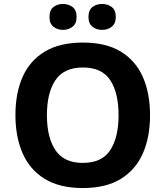

<svg xmlns="http://www.w3.org/2000/svg" viewBox="-20 -940 836 970"><path d="M738 -358Q738 -247 701.5 -164.5Q665 -82 590 -36Q515 10 398 10Q282 10 206.5 -36Q131 -82 94.5 -165Q58 -248 58 -359Q58 -470 94.5 -552Q131 -634 206.5 -679.5Q282 -725 399 -725Q515 -725 590 -679.5Q665 -634 701.5 -551.5Q738 -469 738 -358ZM217 -358Q217 -246 260 -181.5Q303 -117 398 -117Q495 -117 537 -181.5Q579 -246 579 -358Q579 -471 537 -535Q495 -599 399 -599Q303 -599 260 -535Q217 -471 217 -358ZM230 -854Q230 -889 250 -904.5Q270 -920 298 -920Q326 -920 346.5 -904.5Q367 -889 367 -854Q367 -821 346.5 -805Q326 -789 298 -789Q270 -789 250 -805Q230 -821 230 -854ZM427 -854Q427 -889 447 -904.5Q467 -920 496 -920Q524 -920 544.5 -904.5Q565 -889 565 -854Q565 -821 544.5 -805Q524 -789 496 -789Q467 -789 447 -805Q427 -821 427 -854Z"/></svg>

Font: Noto Sans Gurmukhi
Style: Bold
Weight: 700
Designer: Jelle Bosma - Monotype Design Team
Foundry: Monotype Imaging Inc.
Version: Version 2.004; ttfautohint (v1.8.4.7-5d5b)